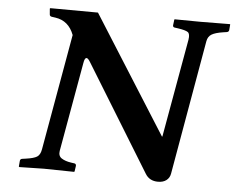

<svg xmlns="http://www.w3.org/2000/svg" viewBox="-49 -705 950 774"><g transform="rotate(5 426.0 -317.5)"><path d="M223.1 -546.9Q202.1 -603 147.9 -610.8L133.8 -612.8Q124.5 -613.8 124 -622.1L122.1 -645L124 -647Q277.8 -646 316.9 -646L617.2 -170.9H619.1L689.9 -568.8Q693.8 -592.8 684.1 -599.6Q674.3 -606.4 644 -610.8L629.9 -612.8Q623 -613.8 623 -621.1L626 -645L627.9 -646Q691.9 -645 731 -645L850.1 -646L852.1 -645L850.1 -621.1Q848.6 -613.8 839.8 -612.8L826.2 -610.8Q794.9 -606 780.3 -597.2Q765.6 -588.4 762.2 -568.8L667 -24.9Q664.1 -7.8 651.1 2.2Q638.2 12.2 617.2 12.2Q582.5 12.2 565.9 -15.1L303.2 -442.9Q293.5 -459.5 287.1 -459.5Q279.3 -459.5 275.9 -438L211.9 -77.1Q208.5 -56.6 223.1 -47.1Q237.8 -37.6 261.2 -34.2L274.9 -32.2Q282.2 -31.2 282.2 -22.9L278.8 0L276.9 2Q190.9 0 154.8 0L55.2 2L53.2 0L55.2 -22.9Q55.7 -31.2 64.9 -32.2L79.1 -34.2Q110.4 -38.6 123.3 -46.6Q136.2 -54.7 140.1 -77.1Z"/></g></svg>

Font: Linux Libertine G
Style: Bold Italic
Weight: 700
Italic angle: -11.5°
Designer: Philipp H. Poll
Foundry: Philipp H. Poll
Version: Version 4.1.0